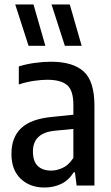

<svg xmlns="http://www.w3.org/2000/svg" viewBox="-20 -828 496 857"><path d="M178.5 9Q113 9 72 -30.5Q31 -70 31 -141Q31 -215 75 -256.5Q119 -298 216 -306.5L307.5 -316V-360Q307.5 -425 279.2 -448.5Q251 -472 191 -472Q164 -472 130.5 -467Q97 -462 64 -451V-531.5Q95 -541.5 134 -547Q173 -552.5 207 -552.5Q305 -552.5 353.2 -509.2Q401.5 -466 401.5 -355.5V0H322L314.5 -59H309Q287 -23.5 253.2 -7.2Q219.5 9 178.5 9ZM127 -152Q127 -108 148.5 -87.2Q170 -66.5 208.5 -66.5Q233 -66.5 259.5 -78.5Q286 -90.5 307.5 -123V-252.5L225 -244.5Q127 -235 127 -152ZM269.5 -623.5 210 -808H291.5L344.5 -623.5ZM107.5 -623.5 48 -808H129.5L182.5 -623.5Z"/></svg>

Font: Encode Sans Condensed Condensed Medium
Style: Regular
Weight: 500
Width: 3
Designer: Multiple Designers
Foundry: Impallari Type
Version: Version 3.000; ttfautohint (v1.8.3) -l 8 -r 50 -G 200 -x 14 